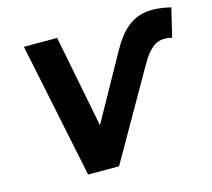

<svg xmlns="http://www.w3.org/2000/svg" viewBox="-102 -836 1062 960"><g transform="rotate(-15 429.0 -356.5)"><path d="M240 0 95 -700H267L361 -223L549 -561Q587 -630 630.5 -666.5Q674 -703 729.5 -710.5Q785 -718 858 -700L823 -552Q768 -566 731.5 -542Q695 -518 658 -451L400 0Z"/></g></svg>

Font: Montserrat
Style: Bold Italic
Weight: 700
Italic angle: -11.3°
Designer: Julieta Ulanovsky
Foundry: Julieta Ulanovsky
Version: Version 9.000; ttfautohint (v1.8.4.7-5d5b)